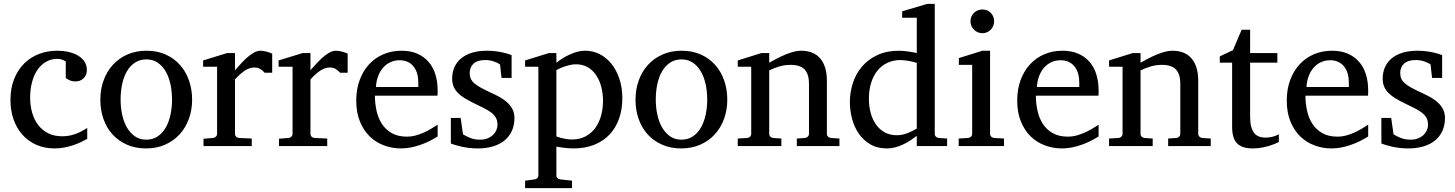

<svg xmlns="http://www.w3.org/2000/svg" viewBox="-20 -757 7542 995"><path d="M432.1 -37.1Q415 -28.3 396.2 -19.3Q377.4 -10.3 356.2 -3.4Q335 3.4 311.8 7.8Q288.6 12.2 263.2 12.2Q210.4 12.2 168.2 -6.6Q126 -25.4 96.2 -58.8Q66.4 -92.3 50.3 -138.2Q34.2 -184.1 34.2 -237.8Q34.2 -300.8 53.7 -348.6Q73.2 -396.5 106.4 -429Q139.6 -461.4 183.3 -477.8Q227.1 -494.1 274.9 -494.1Q307.6 -494.1 336.2 -487.5Q364.7 -481 385.5 -468.3Q406.2 -455.6 418.2 -437Q430.2 -418.5 430.2 -394Q430.2 -379.4 425 -368.4Q419.9 -357.4 411.6 -349.9Q403.3 -342.3 392.8 -338.6Q382.3 -335 371.1 -335Q354.5 -335 342.3 -340.6Q330.1 -346.2 320.8 -352.1V-439Q310.5 -444.8 299.6 -448.5Q288.6 -452.1 278.8 -452.1Q245.6 -452.1 219 -437Q192.4 -421.9 174.1 -395Q155.8 -368.2 146 -331.3Q136.2 -294.4 136.2 -251Q136.2 -209.5 146.7 -172.9Q157.2 -136.2 178 -109.1Q198.7 -82 229.7 -66.4Q260.7 -50.8 301.8 -50.8Q336.9 -50.8 368.4 -61.8Q399.9 -72.8 432.1 -94.2Z M871.6 -241.2Q871.6 -282.2 863.5 -319.8Q855.5 -357.4 838.9 -386.2Q822.3 -415 797.4 -432.1Q772.5 -449.2 738.8 -449.2Q704.1 -449.2 678.7 -432.1Q653.3 -415 637 -386.2Q620.6 -357.4 612.8 -319.8Q605 -282.2 605 -241.2Q605 -200.7 613 -163.1Q621.1 -125.5 637.7 -96.7Q654.3 -67.9 679.2 -50.5Q704.1 -33.2 737.8 -33.2Q772 -33.2 797.4 -50.3Q822.8 -67.4 839.1 -96.2Q855.5 -125 863.5 -162.6Q871.6 -200.2 871.6 -241.2ZM975.6 -240.2Q975.6 -187 958.7 -140.9Q941.9 -94.7 910.9 -60.8Q879.9 -26.9 835.7 -7.3Q791.5 12.2 736.8 12.2Q682.1 12.2 638.2 -7.1Q594.2 -26.4 563.5 -60.1Q532.7 -93.8 516.4 -139.9Q500 -186 500 -240.2Q500 -293.5 516.6 -339.8Q533.2 -386.2 564.5 -420.7Q595.7 -455.1 639.9 -474.6Q684.1 -494.1 739.7 -494.1Q795.4 -494.1 839.4 -474.1Q883.3 -454.1 913.6 -419.7Q943.8 -385.3 959.7 -339.1Q975.6 -293 975.6 -240.2Z M1351.6 -379.9Q1341.8 -391.1 1329.1 -399.2Q1316.4 -407.2 1297.9 -407.2Q1273.4 -407.2 1248.5 -390.9Q1223.6 -374.5 1197.8 -345.2V-64Q1197.8 -54.7 1203.6 -48.8Q1209.5 -43 1218.8 -42L1284.7 -39.1V0H1034.7V-38.1L1084 -42Q1092.8 -43 1098.9 -48.8Q1105 -54.7 1105 -64V-411.1H1032.7V-443.8L1156.7 -481.9H1197.8V-393.1Q1208.5 -404.8 1223.9 -422.1Q1239.3 -439.5 1256.8 -455.6Q1274.4 -471.7 1293.2 -482.9Q1312 -494.1 1329.6 -494.1Q1337.4 -494.1 1346.2 -492.7Q1355 -491.2 1363.3 -489Q1371.6 -486.8 1378.7 -484.1Q1385.7 -481.4 1390.6 -479V-379.9Z M1742.7 -379.9Q1732.9 -391.1 1720.2 -399.2Q1707.5 -407.2 1689 -407.2Q1664.6 -407.2 1639.6 -390.9Q1614.7 -374.5 1588.9 -345.2V-64Q1588.9 -54.7 1594.7 -48.8Q1600.6 -43 1609.9 -42L1675.8 -39.1V0H1425.8V-38.1L1475.1 -42Q1483.9 -43 1490 -48.8Q1496.1 -54.7 1496.1 -64V-411.1H1423.8V-443.8L1547.9 -481.9H1588.9V-393.1Q1599.6 -404.8 1615 -422.1Q1630.4 -439.5 1647.9 -455.6Q1665.5 -471.7 1684.3 -482.9Q1703.1 -494.1 1720.7 -494.1Q1728.5 -494.1 1737.3 -492.7Q1746.1 -491.2 1754.4 -489Q1762.7 -486.8 1769.8 -484.1Q1776.9 -481.4 1781.7 -479V-379.9Z M2248 -49.8Q2227.1 -36.6 2204.3 -25.4Q2181.6 -14.2 2157.5 -5.9Q2133.3 2.4 2108.4 7.3Q2083.5 12.2 2058.1 12.2Q2012.7 12.2 1970.7 -3.2Q1928.7 -18.6 1896.7 -49.3Q1864.7 -80.1 1845.5 -126.7Q1826.2 -173.3 1826.2 -235.8Q1826.2 -294.4 1843.8 -342Q1861.3 -389.6 1892.6 -423.6Q1923.8 -457.5 1966.8 -475.8Q2009.8 -494.1 2061 -494.1Q2107.4 -494.1 2142.6 -478.8Q2177.7 -463.4 2201.2 -436.3Q2224.6 -409.2 2236.3 -371.3Q2248 -333.5 2248 -289.1V-275.9Q2248 -268.1 2247.1 -261.2H1922.9Q1922.9 -223.1 1930.9 -185.1Q1939 -147 1958 -116.7Q1977.1 -86.4 2009.3 -67.6Q2041.5 -48.8 2089.8 -48.8Q2111.3 -48.8 2132.3 -54.4Q2153.3 -60.1 2173.6 -68.8Q2193.8 -77.6 2212.4 -88.6Q2231 -99.6 2248 -110.8ZM2147.9 -328.1Q2147.9 -353 2142.1 -374.3Q2136.2 -395.5 2124.3 -411.1Q2112.3 -426.8 2094 -435.8Q2075.7 -444.8 2050.8 -444.8Q2025.9 -444.8 2004.4 -435.3Q1982.9 -425.8 1966.6 -407.7Q1950.2 -389.6 1940.2 -364Q1930.2 -338.4 1928.2 -306.2H2147.9Z M2646 -145Q2646 -108.4 2632.8 -79.1Q2619.6 -49.8 2595.2 -29.5Q2570.8 -9.3 2535.2 1.5Q2499.5 12.2 2455.1 12.2Q2432.1 12.2 2410.4 9.5Q2388.7 6.8 2370.4 2.7Q2352.1 -1.5 2337.9 -5.9Q2323.7 -10.3 2316.4 -13.2V-146H2367.2L2379.4 -61Q2394.5 -51.3 2416.7 -42.2Q2439 -33.2 2468.3 -33.2Q2489.7 -33.2 2506.3 -39.8Q2522.9 -46.4 2534.4 -57.1Q2545.9 -67.9 2552 -81.8Q2558.1 -95.7 2558.1 -110.8Q2558.1 -131.8 2549.8 -146.7Q2541.5 -161.6 2525.9 -173.6Q2510.3 -185.5 2487.5 -196.8Q2464.8 -208 2436 -222.2Q2408.7 -235.4 2387.7 -248.3Q2366.7 -261.2 2352.3 -276.1Q2337.9 -291 2330.6 -308.8Q2323.2 -326.7 2323.2 -349.1Q2323.2 -382.3 2335.2 -409.2Q2347.2 -436 2370.1 -454.8Q2393.1 -473.6 2426.5 -483.9Q2460 -494.1 2503.4 -494.1Q2525.4 -494.1 2545.4 -491.7Q2565.4 -489.3 2582 -485.8Q2598.6 -482.4 2611.3 -478.5Q2624 -474.6 2631.3 -471.2V-353H2579.1L2571.3 -422.9Q2560.5 -431.2 2539.6 -438.5Q2518.6 -445.8 2495.1 -445.8Q2453.6 -445.8 2433.8 -427Q2414.1 -408.2 2414.1 -378.9Q2414.1 -361.8 2419.7 -349.1Q2425.3 -336.4 2438.2 -325.2Q2451.2 -314 2472.4 -302.2Q2493.7 -290.5 2525.4 -275.9Q2551.8 -264.2 2573.7 -251.5Q2595.7 -238.8 2611.8 -223.1Q2627.9 -207.5 2637 -188.5Q2646 -169.4 2646 -145Z M3105 -233.9Q3105 -272.5 3095.9 -306.9Q3086.9 -341.3 3069.3 -367.4Q3051.8 -393.6 3025.6 -408.7Q2999.5 -423.8 2965.3 -423.8Q2946.3 -423.8 2928 -418.9Q2909.7 -414.1 2895.5 -408.7Q2878.9 -402.3 2863.3 -394V-49.8Q2875 -45.4 2888.2 -42Q2899.4 -39.1 2914.1 -36.6Q2928.7 -34.2 2944.3 -34.2Q2985.4 -34.2 3015.6 -50.8Q3045.9 -67.4 3065.7 -95Q3085.4 -122.6 3095.2 -158.7Q3105 -194.8 3105 -233.9ZM3205.1 -248Q3205.1 -189 3187.7 -140.9Q3170.4 -92.8 3137.9 -58.8Q3105.5 -24.9 3058.3 -6.3Q3011.2 12.2 2952.1 12.2Q2938.5 12.2 2922.9 11Q2907.2 9.8 2894 7.8Q2878.4 5.9 2863.3 2.9V151.9Q2863.3 161.1 2869.6 166.5Q2876 171.9 2885.3 172.9L2944.3 179.2V217.8H2701.2V179.2L2749 172.9Q2758.3 171.9 2764.2 166.5Q2770 161.1 2770 151.9V-411.1H2701.2V-443.8L2824.2 -481.9H2863.3V-432.1Q2884.8 -449.2 2909.2 -462.9Q2930.2 -474.6 2957.5 -484.4Q2984.9 -494.1 3014.2 -494.1Q3052.7 -494.1 3087.4 -476.6Q3122.1 -459 3148.2 -426.8Q3174.3 -394.5 3189.7 -349.1Q3205.1 -303.7 3205.1 -248Z M3645 -241.2Q3645 -282.2 3637 -319.8Q3628.9 -357.4 3612.3 -386.2Q3595.7 -415 3570.8 -432.1Q3545.9 -449.2 3512.2 -449.2Q3477.5 -449.2 3452.1 -432.1Q3426.8 -415 3410.4 -386.2Q3394 -357.4 3386.2 -319.8Q3378.4 -282.2 3378.4 -241.2Q3378.4 -200.7 3386.5 -163.1Q3394.5 -125.5 3411.1 -96.7Q3427.7 -67.9 3452.6 -50.5Q3477.5 -33.2 3511.2 -33.2Q3545.4 -33.2 3570.8 -50.3Q3596.2 -67.4 3612.5 -96.2Q3628.9 -125 3637 -162.6Q3645 -200.2 3645 -241.2ZM3749 -240.2Q3749 -187 3732.2 -140.9Q3715.3 -94.7 3684.3 -60.8Q3653.3 -26.9 3609.1 -7.3Q3564.9 12.2 3510.3 12.2Q3455.6 12.2 3411.6 -7.1Q3367.7 -26.4 3336.9 -60.1Q3306.2 -93.8 3289.8 -139.9Q3273.4 -186 3273.4 -240.2Q3273.4 -293.5 3290 -339.8Q3306.6 -386.2 3337.9 -420.7Q3369.1 -455.1 3413.3 -474.6Q3457.5 -494.1 3513.2 -494.1Q3568.8 -494.1 3612.8 -474.1Q3656.7 -454.1 3687 -419.7Q3717.3 -385.3 3733.2 -339.1Q3749 -293 3749 -240.2Z M4109.4 0V-39.1L4151.4 -42Q4160.2 -43 4166.3 -48.8Q4172.4 -54.7 4172.4 -64V-324.2Q4172.4 -371.6 4150.4 -396.2Q4128.4 -420.9 4076.2 -420.9Q4047.4 -420.9 4019.5 -412.8Q3991.7 -404.8 3966.3 -392.1V-64Q3966.3 -54.7 3972.2 -48.8Q3978 -43 3987.3 -42L4029.3 -39.1V0H3803.2V-39.1L3852.1 -42Q3861.3 -43 3867.2 -48.8Q3873 -54.7 3873 -64V-411.1H3803.2V-443.8L3925.3 -481.9H3966.3V-432.1Q3987.3 -443.8 4009 -455.1Q4030.8 -466.3 4052.2 -475.1Q4073.7 -483.9 4093.8 -489Q4113.8 -494.1 4131.3 -494.1Q4196.8 -494.1 4231 -453.6Q4265.1 -413.1 4265.1 -339.8V-64Q4265.1 -54.7 4271.2 -48.8Q4277.3 -43 4286.1 -42L4330.1 -39.1V0Z M4731 -431.2Q4724.6 -433.1 4714.6 -435.8Q4704.6 -438.5 4693.1 -440.7Q4681.6 -442.9 4669.2 -444.3Q4656.7 -445.8 4646 -445.8Q4608.9 -445.8 4578.6 -431.4Q4548.3 -417 4527.1 -390.9Q4505.9 -364.7 4494.4 -327.6Q4482.9 -290.5 4482.9 -245.1Q4482.9 -204.1 4492.7 -169.7Q4502.4 -135.3 4521 -109.9Q4539.6 -84.5 4566.4 -70.3Q4593.3 -56.2 4627.9 -56.2Q4643.1 -56.2 4657.2 -59.3Q4671.4 -62.5 4684.6 -67.6Q4697.8 -72.8 4709.5 -78.9Q4721.2 -85 4731 -90.8ZM4731 0V-53.2Q4713.9 -40 4695.6 -28.1Q4677.2 -16.1 4658 -7.3Q4638.7 1.5 4618.4 6.8Q4598.1 12.2 4576.2 12.2Q4525.9 12.2 4489.5 -9.5Q4453.1 -31.2 4429.7 -65.7Q4406.2 -100.1 4395.3 -142.8Q4384.3 -185.5 4384.3 -228Q4384.3 -278.8 4399.9 -326.9Q4415.5 -375 4447.3 -412.1Q4479 -449.2 4526.9 -471.7Q4574.7 -494.1 4639.2 -494.1Q4650.9 -494.1 4664.6 -492.7Q4678.2 -491.2 4691.2 -489.5Q4704.1 -487.8 4714.6 -485.6Q4725.1 -483.4 4731 -481.9V-665H4655.3V-698.2L4784.2 -736.8H4824.2V-64Q4824.2 -54.7 4830.1 -48.8Q4835.9 -43 4845.2 -42L4888.2 -39.1V0Z M4948.2 0V-39.1L4997.1 -42Q5006.3 -43 5012.2 -48.8Q5018.1 -54.7 5018.1 -64V-420.9H4949.2V-456.1L5071.3 -494.1H5110.8V-64Q5110.8 -54.7 5116.9 -48.8Q5123 -43 5131.8 -42L5183.1 -39.1V0ZM5131.8 -647Q5131.8 -634.3 5127.2 -622.8Q5122.6 -611.3 5114.3 -603Q5106 -594.7 5095 -589.8Q5084 -585 5071.3 -585Q5058.6 -585 5047.1 -589.8Q5035.6 -594.7 5027.3 -603Q5019 -611.3 5014.2 -622.8Q5009.3 -634.3 5009.3 -647Q5009.3 -659.7 5014.2 -670.9Q5019 -682.1 5027.3 -690.4Q5035.6 -698.7 5047.1 -703.4Q5058.6 -708 5071.3 -708Q5084 -708 5095 -703.4Q5106 -698.7 5114.3 -690.4Q5122.6 -682.1 5127.2 -670.9Q5131.8 -659.7 5131.8 -647Z M5673.3 -49.8Q5652.3 -36.6 5629.6 -25.4Q5606.9 -14.2 5582.8 -5.9Q5558.6 2.4 5533.7 7.3Q5508.8 12.2 5483.4 12.2Q5438 12.2 5396 -3.2Q5354 -18.6 5322 -49.3Q5290 -80.1 5270.8 -126.7Q5251.5 -173.3 5251.5 -235.8Q5251.5 -294.4 5269 -342Q5286.6 -389.6 5317.9 -423.6Q5349.1 -457.5 5392.1 -475.8Q5435.1 -494.1 5486.3 -494.1Q5532.7 -494.1 5567.9 -478.8Q5603 -463.4 5626.5 -436.3Q5649.9 -409.2 5661.6 -371.3Q5673.3 -333.5 5673.3 -289.1V-275.9Q5673.3 -268.1 5672.4 -261.2H5348.1Q5348.1 -223.1 5356.2 -185.1Q5364.3 -147 5383.3 -116.7Q5402.3 -86.4 5434.6 -67.6Q5466.8 -48.8 5515.1 -48.8Q5536.6 -48.8 5557.6 -54.4Q5578.6 -60.1 5598.9 -68.8Q5619.1 -77.6 5637.7 -88.6Q5656.2 -99.6 5673.3 -110.8ZM5573.2 -328.1Q5573.2 -353 5567.4 -374.3Q5561.5 -395.5 5549.6 -411.1Q5537.6 -426.8 5519.3 -435.8Q5501 -444.8 5476.1 -444.8Q5451.2 -444.8 5429.7 -435.3Q5408.2 -425.8 5391.8 -407.7Q5375.5 -389.6 5365.5 -364Q5355.5 -338.4 5353.5 -306.2H5573.2Z M6033.7 0V-39.1L6075.7 -42Q6084.5 -43 6090.6 -48.8Q6096.7 -54.7 6096.7 -64V-324.2Q6096.7 -371.6 6074.7 -396.2Q6052.7 -420.9 6000.5 -420.9Q5971.7 -420.9 5943.8 -412.8Q5916 -404.8 5890.6 -392.1V-64Q5890.6 -54.7 5896.5 -48.8Q5902.3 -43 5911.6 -42L5953.6 -39.1V0H5727.5V-39.1L5776.4 -42Q5785.6 -43 5791.5 -48.8Q5797.4 -54.7 5797.4 -64V-411.1H5727.5V-443.8L5849.6 -481.9H5890.6V-432.1Q5911.6 -443.8 5933.3 -455.1Q5955.1 -466.3 5976.6 -475.1Q5998 -483.9 6018.1 -489Q6038.1 -494.1 6055.7 -494.1Q6121.1 -494.1 6155.3 -453.6Q6189.5 -413.1 6189.5 -339.8V-64Q6189.5 -54.7 6195.6 -48.8Q6201.7 -43 6210.4 -42L6254.4 -39.1V0Z M6607.4 -21Q6588.9 -11.7 6566.9 -4.4Q6548.3 2 6523.9 7.1Q6499.5 12.2 6472.7 12.2Q6416 12.2 6390.6 -14.2Q6365.2 -40.5 6365.2 -100.1V-432.1H6301.3V-464.8L6369.6 -497.1L6414.6 -603H6458.5V-481.9H6599.6V-432.1H6458.5V-152.8Q6458.5 -123 6463.6 -102.3Q6468.8 -81.5 6478.8 -68.6Q6488.8 -55.7 6503.7 -49.8Q6518.6 -43.9 6538.6 -43.9Q6553.2 -43.9 6565.7 -46.4Q6578.1 -48.8 6587.4 -52.2Q6598.1 -56.2 6607.4 -61Z M7070.3 -49.8Q7049.3 -36.6 7026.6 -25.4Q7003.9 -14.2 6979.7 -5.9Q6955.6 2.4 6930.7 7.3Q6905.8 12.2 6880.4 12.2Q6835 12.2 6793 -3.2Q6751 -18.6 6719 -49.3Q6687 -80.1 6667.7 -126.7Q6648.4 -173.3 6648.4 -235.8Q6648.4 -294.4 6666 -342Q6683.6 -389.6 6714.8 -423.6Q6746.1 -457.5 6789.1 -475.8Q6832 -494.1 6883.3 -494.1Q6929.7 -494.1 6964.8 -478.8Q7000 -463.4 7023.4 -436.3Q7046.9 -409.2 7058.6 -371.3Q7070.3 -333.5 7070.3 -289.1V-275.9Q7070.3 -268.1 7069.3 -261.2H6745.1Q6745.1 -223.1 6753.2 -185.1Q6761.2 -147 6780.3 -116.7Q6799.3 -86.4 6831.5 -67.6Q6863.8 -48.8 6912.1 -48.8Q6933.6 -48.8 6954.6 -54.4Q6975.6 -60.1 6995.8 -68.8Q7016.1 -77.6 7034.7 -88.6Q7053.2 -99.6 7070.3 -110.8ZM6970.2 -328.1Q6970.2 -353 6964.4 -374.3Q6958.5 -395.5 6946.5 -411.1Q6934.6 -426.8 6916.3 -435.8Q6897.9 -444.8 6873 -444.8Q6848.1 -444.8 6826.7 -435.3Q6805.2 -425.8 6788.8 -407.7Q6772.5 -389.6 6762.5 -364Q6752.4 -338.4 6750.5 -306.2H6970.2Z M7468.3 -145Q7468.3 -108.4 7455.1 -79.1Q7441.9 -49.8 7417.5 -29.5Q7393.1 -9.3 7357.4 1.5Q7321.8 12.2 7277.3 12.2Q7254.4 12.2 7232.7 9.5Q7210.9 6.8 7192.6 2.7Q7174.3 -1.5 7160.2 -5.9Q7146 -10.3 7138.7 -13.2V-146H7189.5L7201.7 -61Q7216.8 -51.3 7239 -42.2Q7261.2 -33.2 7290.5 -33.2Q7312 -33.2 7328.6 -39.8Q7345.2 -46.4 7356.7 -57.1Q7368.2 -67.9 7374.3 -81.8Q7380.4 -95.7 7380.4 -110.8Q7380.4 -131.8 7372.1 -146.7Q7363.8 -161.6 7348.1 -173.6Q7332.5 -185.5 7309.8 -196.8Q7287.1 -208 7258.3 -222.2Q7231 -235.4 7210 -248.3Q7189 -261.2 7174.6 -276.1Q7160.2 -291 7152.8 -308.8Q7145.5 -326.7 7145.5 -349.1Q7145.5 -382.3 7157.5 -409.2Q7169.4 -436 7192.4 -454.8Q7215.3 -473.6 7248.8 -483.9Q7282.2 -494.1 7325.7 -494.1Q7347.7 -494.1 7367.7 -491.7Q7387.7 -489.3 7404.3 -485.8Q7420.9 -482.4 7433.6 -478.5Q7446.3 -474.6 7453.6 -471.2V-353H7401.4L7393.6 -422.9Q7382.8 -431.2 7361.8 -438.5Q7340.8 -445.8 7317.4 -445.8Q7275.9 -445.8 7256.1 -427Q7236.3 -408.2 7236.3 -378.9Q7236.3 -361.8 7241.9 -349.1Q7247.6 -336.4 7260.5 -325.2Q7273.4 -314 7294.7 -302.2Q7315.9 -290.5 7347.7 -275.9Q7374 -264.2 7396 -251.5Q7418 -238.8 7434.1 -223.1Q7450.2 -207.5 7459.2 -188.5Q7468.3 -169.4 7468.3 -145Z"/></svg>

Font: Charis SIL Phon
Style: Regular
Weight: 400
Foundry: SIL International
Version: Version 5.000